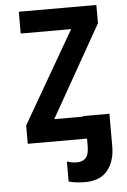

<svg xmlns="http://www.w3.org/2000/svg" viewBox="-62 -758 687 1036"><g transform="rotate(-5 281.5 -240.5)"><path d="M66 0V-99L353 -596H80V-714H500V-615L220 -120H377V-123H519V53Q519 133 479 183Q439 233 356 233Q331 233 307.5 230Q284 227 268 222V114Q282 118 294.5 120.5Q307 123 322 123Q352 123 369.5 105Q387 87 387 39V0Z"/></g></svg>

Font: Noto Sans Mono SemiCondensed
Style: Bold
Weight: 700
Width: 4
Designer: Monotype Design Team
Foundry: Monotype Imaging Inc.
Version: Version 2.014